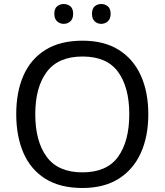

<svg xmlns="http://www.w3.org/2000/svg" viewBox="-20 -928 821 958"><path d="M720 -358Q720 -247 682.5 -164.5Q645 -82 572 -36Q499 10 391 10Q280 10 206.5 -36Q133 -82 97 -165Q61 -248 61 -359Q61 -469 97 -551Q133 -633 206.5 -679Q280 -725 392 -725Q499 -725 572 -679.5Q645 -634 682.5 -551.5Q720 -469 720 -358ZM156 -358Q156 -223 213 -145.5Q270 -68 391 -68Q513 -68 569 -145.5Q625 -223 625 -358Q625 -493 569 -569.5Q513 -646 392 -646Q271 -646 213.5 -569.5Q156 -493 156 -358ZM251 -859Q251 -885 265 -896.5Q279 -908 298 -908Q317 -908 331 -896.5Q345 -885 345 -859Q345 -834 331 -821.5Q317 -809 298 -809Q279 -809 265 -821.5Q251 -834 251 -859ZM439 -859Q439 -885 452.5 -896.5Q466 -908 485 -908Q504 -908 518 -896.5Q532 -885 532 -859Q532 -834 518 -821.5Q504 -809 485 -809Q466 -809 452.5 -821.5Q439 -834 439 -859Z"/></svg>

Font: Noto Sans Lydian
Style: Regular
Weight: 400
Designer: Monotype Design Team
Foundry: Monotype Imaging Inc.
Version: Version 2.002; ttfautohint (v1.8.4.7-5d5b)